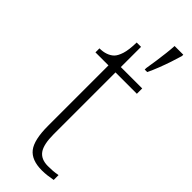

<svg xmlns="http://www.w3.org/2000/svg" viewBox="-257 -782 813 813"><g transform="rotate(45 150.0 -375.0)"><path d="M210 10Q148 10 121.5 -24Q95 -58 95 -142V-504H17V-528Q38 -528 55 -534Q72 -540 83 -551Q94 -562 102 -586.5Q110 -611 111 -657H137V-536H265V-504H137V-134Q137 -73 155.5 -47Q174 -21 215 -21Q232 -21 245 -22Q258 -23 274 -26V3Q258 6 242 8Q226 10 210 10ZM216 -609Q220 -633 224 -660.5Q228 -688 231 -714.5Q234 -741 235 -760H287V-752Q281 -731 272 -704Q263 -677 252.5 -650Q242 -623 231 -600H216Z"/></g></svg>

Font: Noto Serif Gujarati ExtraLight
Style: Regular
Weight: 250
Version: Version 2.102